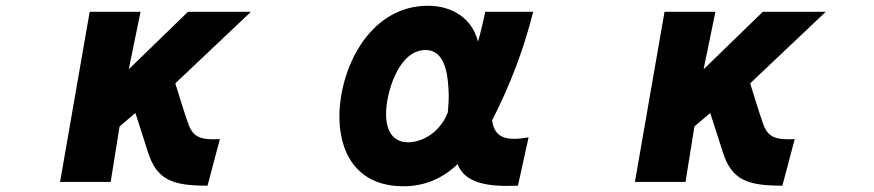

<svg xmlns="http://www.w3.org/2000/svg" viewBox="-20 -569 3040 668"><path d="M590 -279 853 -528H634L428 -328L469 -528H292L189 64H365L396 -129L451 -176C458 -154 488 -62 495 -39C526 58 581 77 702 77L745 -85C681 -82 654 -90 637 -133C627 -158 597 -256 590 -279Z M1835 -528H1668C1662 -496 1651 -451 1643 -424C1623 -506 1552 -549 1469 -549C1275 -549 1168 -350 1161 -177C1157 -47 1214 79 1384 79C1448 79 1514 58 1572 2C1597 67 1673 82 1782 77L1819 -91C1800 -88 1784 -86 1769 -86C1721 -86 1699 -105 1692 -150C1754 -271 1802 -396 1835 -528ZM1538 -178C1511 -107 1446 -72 1396 -74C1346 -76 1318 -116 1324 -192C1330 -263 1371 -395 1461 -395C1526 -395 1537 -315 1540 -265C1543 -233 1540 -201 1538 -178Z M2590 -279 2853 -528H2634L2428 -328L2469 -528H2292L2189 64H2365L2396 -129L2451 -176C2458 -154 2488 -62 2495 -39C2526 58 2581 77 2702 77L2745 -85C2681 -82 2654 -90 2637 -133C2627 -158 2597 -256 2590 -279Z"/></svg>

Font: LINE Seed JP_OTF ExtraBold
Style: Regular
Weight: 800
Designer: LY Corporation & Fontrix & Fontworks
Version: Version 1.013